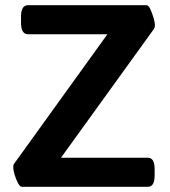

<svg xmlns="http://www.w3.org/2000/svg" viewBox="-20 -720 656 740"><path d="M65 0Q57 0 49.5 -14Q42 -28 36.5 -46Q31 -64 31 -77Q31 -83 33 -87L394 -588H88Q61 -588 61 -633V-656Q61 -700 88 -700H545Q552 -700 559 -685.5Q566 -671 571.5 -652.5Q577 -634 577 -622Q577 -614 573 -608L215 -112H550Q576 -112 576 -68V-44Q576 0 550 0Z"/></svg>

Font: Asap SemiBold
Style: Regular
Weight: 600
Designer: Pablo Cosgaya
Foundry: Omnibus-Type
Version: Version 3.001; ttfautohint (v1.8.3)